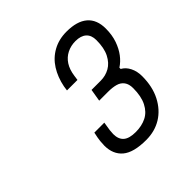

<svg xmlns="http://www.w3.org/2000/svg" viewBox="-114 -878 531 531"><g transform="rotate(-45 151.5 -612.0)"><path d="M164 -428Q115 -428 93 -446.5Q71 -465 71 -499Q71 -506 72 -516Q73 -526 77 -544H116Q113 -527 112 -518.5Q111 -510 111 -504Q111 -484 122.5 -474Q134 -464 159 -464Q183 -464 201 -473Q219 -482 229.5 -502.5Q240 -523 240 -555Q240 -571 233 -580.5Q226 -590 213.5 -593.5Q201 -597 184 -597H149L155 -633H191Q210 -633 226 -642Q242 -651 252 -670.5Q262 -690 262 -721Q262 -740 251 -750Q240 -760 219 -760Q201 -760 186 -752.5Q171 -745 161.5 -730.5Q152 -716 149 -694L147 -680H106L108 -694Q114 -724 128.5 -747Q143 -770 166.5 -783Q190 -796 220 -796Q261 -796 282 -778Q303 -760 303 -725Q303 -700 296 -680Q289 -660 278 -645.5Q267 -631 253 -622V-617Q266 -610 273.5 -595Q281 -580 281 -561Q281 -520 265.5 -490Q250 -460 224 -444Q198 -428 164 -428Z"/></g></svg>

Font: Archivo Condensed Thin
Style: Italic
Weight: 250
Width: 3
Italic angle: -10°
Designer: Hector Gatti
Foundry: Omnibus-Type
Version: Version 2.001